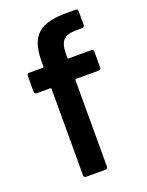

<svg xmlns="http://www.w3.org/2000/svg" viewBox="-134 -768 642 837"><g transform="rotate(-20 187.0 -350.0)"><path d="M107 -11V-411Q107 -416 102 -416H40Q29 -416 29 -427V-500Q29 -511 40 -511H102Q107 -511 107 -516V-541Q107 -629 148.5 -665.5Q190 -702 289 -700H323Q334 -700 334 -689V-626Q334 -615 323 -615H293Q251 -614 234.5 -595.5Q218 -577 218 -532V-516Q218 -511 222 -511H327Q332 -511 335 -508Q338 -505 338 -500V-427Q338 -422 335 -419Q332 -416 327 -416H222Q218 -416 218 -411V-11Q218 0 207 0H118Q107 0 107 -11Z"/></g></svg>

Font: Barlow GEO Semi Bold
Style: Regular
Weight: 600
Designer: Jeremy Tribby
Foundry: Tribby Type
Version: Version 1.408